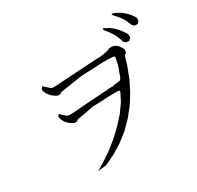

<svg xmlns="http://www.w3.org/2000/svg" viewBox="-188 -1124 1391 1353"><g transform="rotate(-30 508.0 -447.5)"><path d="M232.4 -387.7 219.7 -399.4 209 -411.1 201.2 -423.8 194.3 -437.5 190.4 -451.2 188.5 -464.8 202.1 -480.5 208 -470.7 238.3 -443.4 248 -438.5 261.7 -433.6 274.4 -434.6 299.8 -435.5 329.1 -437.5 363.3 -440.4 402.3 -443.4 446.3 -446.3 494.1 -449.2 546.9 -453.1 604.5 -457 628.9 -458 658.2 -462.9 678.7 -464.8Q694.3 -464.8 703.1 -482.4L733.4 -564.5L746.1 -622.1Q748 -632.8 736.3 -635.7L719.7 -637.7L697.3 -638.7H670.9H640.6L605.5 -636.7L473.6 -630.9L307.6 -605.5L290 -602.5L282.2 -594.7L258.8 -593.8L242.2 -603.5L227.5 -613.3L214.8 -625L204.1 -637.7L195.3 -650.4L188.5 -663.1L184.6 -677.7L183.6 -690.4L197.3 -706.1L243.2 -665L256.8 -660.2H272.5L301.8 -661.1L335.9 -664.1L377 -666L421.9 -668.9L532.2 -675.8L595.7 -679.7L660.2 -682.6L694.3 -687.5L723.6 -694.3L737.3 -701.2L752.9 -703.1L767.6 -702.1L783.2 -697.3L796.9 -688.5L809.6 -675.8L820.3 -660.2L830.1 -641.6L827.1 -618.2L809.6 -602.5L790 -536.1L754.9 -443.4L711.9 -357.4L662.1 -278.3L604.5 -207L541 -142.6L469.7 -86.9L392.6 -39.1L308.6 1L240.2 8.8L299.8 -26.4L377 -79.1L448.2 -135.7L512.7 -197.3L571.3 -261.7L621.1 -331.1L652.3 -392.6Q661.1 -410.2 641.6 -410.2H617.2H588.9L556.6 -409.2L519.5 -407.2L477.5 -405.3L437.5 -404.3L295.9 -377.9L287.1 -369.1L263.7 -368.2L247.1 -377.9ZM836.9 -727.5 830.1 -743.2 823.2 -757.8 814.5 -772.5 794.9 -801.8 770.5 -832Q763.7 -849.6 780.3 -841.8L798.8 -833L815.4 -823.2L831.1 -811.5L845.7 -798.8L859.4 -785.2L873 -769.5L884.8 -752.9L896.5 -736.3L906.2 -717.8V-693.4L888.7 -676.8L865.2 -677.7L847.7 -694.3L842.8 -710.9ZM947.3 -794.9 933.6 -822.3 915 -849.6 892.6 -875 877 -892.6Q869.1 -908.2 885.7 -902.3L904.3 -894.5L921.9 -884.8L938.5 -876L953.1 -864.3L967.8 -852.5L981.4 -838.9L994.1 -824.2L1004.9 -808.6L1015.6 -792V-768.6L1000 -750H975.6L958 -766.6L953.1 -781.2Z"/></g></svg>

Font: B2 Hana
Style: Regular
Weight: 500
Version: 2020-08-05; (max)